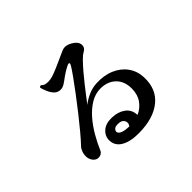

<svg xmlns="http://www.w3.org/2000/svg" viewBox="-156 -1033 1312 1312"><g transform="rotate(-45 500.0 -377.5)"><path d="M529 10Q445 11 396 -18.5Q347 -48 349 -106Q351 -144 383.5 -171Q416 -198 472 -196Q529 -195 568 -166.5Q607 -138 609 -85Q653 -104 681 -143.5Q709 -183 709 -241Q709 -311 667 -351.5Q625 -392 557 -392Q507 -392 461.5 -364.5Q416 -337 377.5 -292.5Q339 -248 308.5 -195Q278 -142 257 -92Q251 -78 236 -71Q221 -64 204 -67.5Q187 -71 174 -88Q160 -108 159 -130.5Q158 -153 165.5 -174Q173 -195 185 -207Q212 -235 250 -280.5Q288 -326 330.5 -380Q373 -434 412.5 -486.5Q452 -539 482 -581Q512 -623 525 -645Q533 -659 530 -664Q527 -669 514 -664Q470 -643 419 -604Q404 -593 390 -585.5Q376 -578 361 -578Q332 -578 314 -597Q296 -616 285.5 -641.5Q275 -667 270 -685Q274 -699 288 -694Q299 -681 318 -678Q337 -675 358 -678Q376 -680 409 -693Q442 -706 480 -723.5Q518 -741 550 -755Q577 -768 598.5 -763.5Q620 -759 636 -749Q676 -726 679 -695Q682 -664 649 -647Q634 -639 609.5 -614Q585 -589 556.5 -555.5Q528 -522 500 -486.5Q472 -451 449.5 -421.5Q427 -392 415 -376Q443 -399 482 -416.5Q521 -434 562 -436Q637 -440 694.5 -415.5Q752 -391 785.5 -345Q819 -299 822 -237Q827 -119 748 -55Q669 9 529 10ZM513 -69Q524 -81 523.5 -96.5Q523 -112 511.5 -123.5Q500 -135 476 -136Q451 -138 438.5 -129.5Q426 -121 425 -107Q424 -93 443.5 -82Q463 -71 513 -69Z"/></g></svg>

Font: Zen Old Mincho Black
Style: Regular
Weight: 900
Designer: Yoshimichi Ohira
Foundry: Positype
Version: Version 1.001